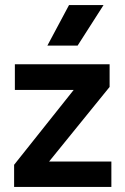

<svg xmlns="http://www.w3.org/2000/svg" viewBox="-20 -742 496 762"><path d="M36 0V-88L309 -431L334 -385H39V-487H415V-397L140 -58L118 -101H422V0ZM168 -561 254 -722H391L288 -561Z"/></svg>

Font: SUSE SemiBold
Style: Regular
Weight: 600
Designer: Rene Bieder
Foundry: SUSE
Version: Version 1.000